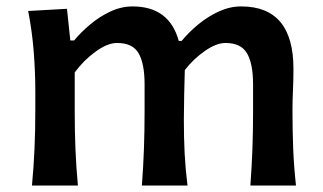

<svg xmlns="http://www.w3.org/2000/svg" viewBox="-20 -572 995 592"><path d="M752 0Q756.3 -58.6 758.3 -112.8Q760.3 -167 760.3 -229.5V-312Q760.3 -375.5 741.7 -407.5Q723.1 -439.5 675.3 -439.5Q647.5 -439.5 612.3 -415.3Q577.1 -391.1 549.8 -356Q548.8 -323.2 547.9 -279.5Q546.9 -235.8 546.9 -203.1Q546.9 -147 549.3 -98.9Q551.8 -50.8 558.1 0H417.5Q421.9 -58.6 423.8 -112.8Q425.8 -167 425.8 -229.5V-312Q425.8 -375.5 407.5 -407.5Q389.2 -439.5 340.8 -439.5Q311.5 -439.5 274.7 -412.8Q237.8 -386.2 210.4 -348.6V-229.5Q210.4 -167 212.6 -112.8Q214.8 -58.6 220.2 0H78.6Q84 -58.6 86.4 -113.5Q88.9 -168.5 88.9 -235.4V-289.1Q88.9 -349.6 84 -412.4Q79.1 -475.1 66.9 -538.1L186.5 -544.9L196.8 -447.3H208.5Q229.5 -472.7 258.3 -496.8Q287.1 -521 320.6 -536.6Q354 -552.2 388.7 -552.2Q502 -552.2 531.2 -445.8H540Q562.5 -473.1 592 -497.3Q621.6 -521.5 655.3 -536.9Q689 -552.2 723.6 -552.2Q884.8 -552.2 884.8 -359.9Q884.8 -324.7 883.3 -293Q881.8 -261.2 881.8 -235.4Q881.8 -168.5 884 -113.5Q886.2 -58.6 892.6 0Z"/></svg>

Font: Pinar SemiBold
Style: Regular
Weight: 600
Designer: Amin Abedi
Version: Version 3.000